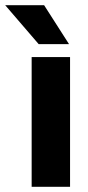

<svg xmlns="http://www.w3.org/2000/svg" viewBox="-70 -720 340 740"><path d="M200 0H52V-500H200ZM196 -550H79L-50 -700H100Z"/></svg>

Font: Fivo Sans
Style: Regular
Weight: 700
Designer: Alexander Slobzheninov
Foundry: Alexander Slobzheninov
Version: 1.0